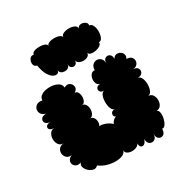

<svg xmlns="http://www.w3.org/2000/svg" viewBox="-178 -912 1030 1070"><g transform="rotate(-30 337.0 -377.5)"><path d="M165 -29Q154 -16 138 -19Q122 -22 108.5 -34Q95 -46 90 -61.5Q85 -77 96 -89Q78 -82 65.5 -87.5Q53 -93 48 -104.5Q43 -116 48.5 -129Q54 -142 72 -149Q51 -147 39.5 -158Q28 -169 26.5 -185Q25 -201 34.5 -214Q44 -227 65 -229Q45 -229 35 -244Q25 -259 25 -279Q25 -299 35 -314Q45 -329 65 -329Q42 -329 34.5 -339Q27 -349 34.5 -359Q42 -369 65 -369Q40 -369 31.5 -382Q23 -395 31.5 -408Q40 -421 65 -421Q43 -426 35 -440Q27 -454 30.5 -468.5Q34 -483 47.5 -491.5Q61 -500 83 -495Q83 -513 97.5 -523.5Q112 -534 133.5 -537.5Q155 -541 176 -537.5Q197 -534 211.5 -523.5Q226 -513 226 -495Q246 -507 261 -498Q276 -489 278 -471.5Q280 -454 260 -442Q273 -442 279.5 -430Q286 -418 286 -402Q286 -386 279.5 -374Q273 -362 260 -362Q275 -362 283 -349Q291 -336 291 -319Q291 -302 283 -288.5Q275 -275 260 -275Q275 -276 283.5 -265Q292 -254 292.5 -238.5Q293 -223 286 -212Q304 -214 326.5 -205Q349 -196 362 -182Q366 -193 374.5 -201.5Q383 -210 393 -212Q378 -220 382.5 -236Q387 -252 410 -252Q396 -252 388.5 -270Q381 -288 381 -311.5Q381 -335 388.5 -352.5Q396 -370 410 -370Q390 -370 383.5 -381Q377 -392 383.5 -403Q390 -414 410 -414Q395 -416 388.5 -429Q382 -442 384 -458Q386 -474 395 -485.5Q404 -497 420 -495Q420 -517 431.5 -528Q443 -539 457.5 -539Q472 -539 483.5 -528Q495 -517 495 -495Q495 -518 508 -525.5Q521 -533 534 -525.5Q547 -518 547 -495Q555 -510 568 -512Q581 -514 592.5 -507.5Q604 -501 608.5 -488.5Q613 -476 604 -461Q624 -461 634 -451Q644 -441 644 -427.5Q644 -414 634 -403.5Q624 -393 604 -393Q629 -393 637 -379.5Q645 -366 637 -352Q629 -338 604 -338Q620 -338 628 -320.5Q636 -303 636 -280Q636 -257 628 -239.5Q620 -222 604 -222Q624 -222 633.5 -207.5Q643 -193 643 -174Q643 -155 633.5 -141Q624 -127 604 -127Q616 -124 619 -107.5Q622 -91 617.5 -70.5Q613 -50 603.5 -36Q594 -22 582 -25Q582 1 568 9.5Q554 18 540 9.5Q526 1 526 -25Q526 0 511.5 8.5Q497 17 482 9Q467 1 467 -25Q460 -4 449 2Q438 8 429.5 1Q421 -6 422 -23Q414 -7 392.5 -2Q371 3 352 -4.5Q333 -12 333 -32Q334 -18 319 -8.5Q304 1 278.5 3Q253 5 223 -2Q193 -9 165 -29ZM155 -678Q137 -682 135 -698.5Q133 -715 142 -729.5Q151 -744 169 -740Q169 -751 183.5 -757Q198 -763 217 -763Q236 -763 250.5 -757.5Q265 -752 265 -740Q265 -751 279.5 -757Q294 -763 313 -763Q332 -763 346 -757Q360 -751 360 -740Q360 -755 375.5 -762Q391 -769 410.5 -769Q430 -769 445 -762Q460 -755 460 -740Q464 -755 479.5 -756.5Q495 -758 508 -749.5Q521 -741 518 -726Q532 -726 539.5 -709.5Q547 -693 547 -672Q547 -651 540 -634.5Q533 -618 518 -618Q520 -607 508.5 -598.5Q497 -590 480 -586.5Q463 -583 449 -586Q435 -589 432 -600Q432 -586 420 -579Q408 -572 392.5 -572Q377 -572 364.5 -579Q352 -586 352 -600Q352 -581 340.5 -574.5Q329 -568 317 -574.5Q305 -581 305 -600Q305 -582 289 -576Q273 -570 257 -576Q241 -582 241 -600Q241 -587 230.5 -582Q220 -577 205 -584Q190 -591 176 -613.5Q162 -636 155 -678Z"/></g></svg>

Font: Rubik Bubbles
Style: Regular
Weight: 400
Designer: Hubert and Fischer, NaN
Foundry: Hubert and Fischer, NaN
Version: Version 2.200